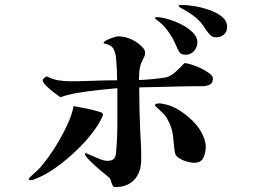

<svg xmlns="http://www.w3.org/2000/svg" viewBox="-20 -789 1040 782"><path d="M399 -322Q399 -318 397 -314Q382 -281 353.5 -244.5Q325 -208 288.5 -173.5Q252 -139 214.5 -111.5Q177 -84 144 -69Q139 -67 125.5 -61Q112 -55 107 -55Q106 -55 101.5 -55.5Q97 -56 97 -59Q97 -62 101 -66Q105 -70 106 -71Q120 -83 133.5 -96Q147 -109 158 -124Q183 -155 207.5 -194.5Q232 -234 252 -276Q272 -318 280 -357Q305 -352 332 -347Q359 -342 383 -334Q388 -333 393.5 -330.5Q399 -328 399 -322ZM847 -469Q847 -450 834 -444Q821 -438 805 -438Q741 -438 676.5 -436Q612 -434 547 -433Q547 -389 548 -345Q549 -301 551 -257Q552 -233 553.5 -209Q555 -185 555 -161V-135Q554 -86 526.5 -56.5Q499 -27 449 -27Q442 -27 439 -33Q436 -39 434 -45Q431 -59 425.5 -64.5Q420 -70 409 -79Q403 -83 390 -94Q377 -105 362 -119Q347 -133 336.5 -144.5Q326 -156 326 -162Q326 -165 329 -165Q332 -165 348 -157.5Q364 -150 384 -142Q404 -134 418 -134Q437 -134 444.5 -143Q452 -152 453 -170Q458 -228 458 -286Q458 -344 458 -402V-430Q425 -427 382.5 -422.5Q340 -418 298 -411Q256 -404 226 -393Q219 -398 201.5 -411Q184 -424 169 -438.5Q154 -453 154 -461Q154 -467 160 -471.5Q166 -476 171 -478Q193 -466 217 -462Q241 -458 266 -458Q313 -458 361 -460Q409 -462 457 -462Q457 -484 456 -505.5Q455 -527 453 -549Q451 -571 444 -587Q437 -603 413 -610Q412 -610 407 -611Q402 -612 402 -614Q402 -619 414.5 -625.5Q427 -632 441.5 -636.5Q456 -641 460 -641Q490 -641 518 -627.5Q546 -614 565 -591Q571 -584 571 -571Q571 -563 562 -546.5Q553 -530 551 -519Q548 -506 547 -491.5Q546 -477 546 -463Q600 -465 657 -474Q675 -478 697 -498Q719 -518 731 -532Q741 -532 760 -526Q779 -520 799 -510.5Q819 -501 833 -490Q847 -479 847 -469ZM818 -191Q818 -168 808.5 -147Q799 -126 770 -126Q759 -126 741 -131Q723 -136 708.5 -145.5Q694 -155 692 -169Q688 -199 686.5 -219.5Q685 -240 680 -260Q675 -280 659 -309Q654 -318 642.5 -329Q631 -340 621 -349.5Q611 -359 611 -360Q611 -365 617.5 -366.5Q624 -368 627 -368H629Q673 -364 712.5 -338.5Q752 -313 780 -280Q794 -264 806 -238.5Q818 -213 818 -191ZM784 -617Q784 -597 770.5 -581.5Q757 -566 736 -566Q717 -566 710 -577.5Q703 -589 697 -604Q684 -635 664 -662.5Q644 -690 617 -709Q612 -712 611 -716Q612 -718 615 -718.5Q618 -719 619 -719Q637 -719 664.5 -711Q692 -703 719.5 -689Q747 -675 765.5 -656.5Q784 -638 784 -617ZM905 -679Q905 -660 892 -648.5Q879 -637 861 -637Q845 -637 835.5 -647Q826 -657 818 -669Q799 -701 773 -721Q747 -741 714 -758Q710 -761 707 -765Q708 -768 713.5 -768.5Q719 -769 722 -769Q741 -769 771.5 -764Q802 -759 832.5 -748.5Q863 -738 884 -721Q905 -704 905 -679Z"/></svg>

Font: Kaisei HarunoUmi Medium
Style: Regular
Weight: 500
Designer: Font-Kai, 金井和夫
Foundry: KAZUO KANAI
Version: Version 5.003